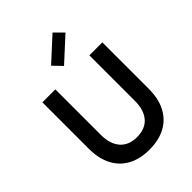

<svg xmlns="http://www.w3.org/2000/svg" viewBox="-268 -1077 1216 1216"><g transform="rotate(-45 340.5 -468.5)"><path d="M340 11Q259 11 199 -20Q139 -51 105.5 -113Q72 -175 72 -265V-681H188V-274Q188 -192 227.5 -146.5Q267 -101 340 -101Q415 -101 454 -146.5Q493 -192 493 -274V-681H609V-265Q609 -175 575.5 -113Q542 -51 482 -20Q422 11 340 11ZM332 -747 275 -806 430 -948 488 -890Z"/></g></svg>

Font: Gabarito Medium
Style: Regular
Weight: 500
Designer: Leandro Assis / Alvaro Franca / Felipe Casaprima
Foundry: Naipe Foundry
Version: Version 1.000